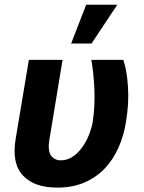

<svg xmlns="http://www.w3.org/2000/svg" viewBox="-20 -806 627 835"><path d="M48.3 -203.1 105.5 -545.5H252.1L195.3 -201.7Q190.7 -175.1 192.6 -157Q194.6 -138.8 202.4 -128.9Q218.4 -108.7 243.6 -108.7Q263.5 -108.7 280.9 -116.5Q298.3 -124.3 312.9 -137.4Q327.4 -150.6 339.3 -167.8Q351.2 -185 360.1 -203.7Q369 -222.3 374.8 -241.3Q380.7 -260.3 383.5 -277Q388.1 -310.4 390.1 -343.8Q392 -377.1 390.6 -413.7Q389.2 -449.2 386 -481.7Q382.8 -514.2 377.1 -545.5H516.3Q532 -500.7 536.6 -427.9Q539.1 -391.3 536.8 -354Q534.4 -316.8 528.1 -277Q518.5 -216.6 495.4 -164.2Q472.3 -111.9 435.4 -73.2Q398.4 -34.4 347.1 -12.3Q295.8 9.9 229 9.9Q180 9.9 143.5 -2.5Q106.9 -14.9 81 -41.5Q29.8 -94.1 48.3 -203.1ZM289.4 -616.8 354.8 -785.5H490.1L378.2 -616.8Z"/></svg>

Font: Inter P
Style: Bold Italic
Weight: 700
Italic angle: 9.39999°
Designer: Rasmus Andersson
Foundry: rsms
Version: Version 3.018;git-588b23468